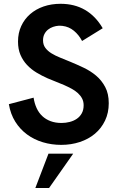

<svg xmlns="http://www.w3.org/2000/svg" viewBox="-20 -736 608 986"><path d="M294.5 8Q245 8 200 -5.5Q155 -19 119 -45.5Q83 -72 58.5 -111Q34 -150 25.5 -201L152.5 -234.5Q157 -205 168 -181Q179 -157 197 -140Q215 -123 239.8 -113.8Q264.5 -104.5 296 -104.5Q317.5 -104.5 338 -109.8Q358.5 -115 374.5 -126Q390.5 -137 400 -154.2Q409.5 -171.5 409.5 -195.5Q409.5 -215 401.5 -230.2Q393.5 -245.5 379.8 -258Q366 -270.5 347.5 -280.5Q329 -290.5 308.5 -299.5Q288 -308.5 266.2 -316.8Q244.5 -325 224 -334Q194.5 -347 167.2 -363.5Q140 -380 119 -402.2Q98 -424.5 85.2 -454Q72.5 -483.5 72.5 -522.5Q72.5 -566.5 89 -602.2Q105.5 -638 134.8 -663.5Q164 -689 204 -702.8Q244 -716.5 291 -716.5Q362.5 -716.5 416.8 -685Q471 -653.5 507.5 -591L401.5 -525.5Q385 -557 359.5 -578Q334 -599 301 -603Q293.5 -604 287 -604H282.5Q267 -603 252.5 -598Q238 -593 226.5 -583.8Q215 -574.5 208 -560.8Q201 -547 201 -529Q201 -506 213 -490Q225 -474 244.5 -462Q264 -450 289 -440Q314 -430 340.5 -419Q374.5 -405 409.8 -388.2Q445 -371.5 473.5 -347.5Q502 -323.5 520.2 -289.2Q538.5 -255 538.5 -206Q538.5 -156.5 519.5 -116.8Q500.5 -77 467.5 -49.2Q434.5 -21.5 390 -6.8Q345.5 8 294.5 8ZM232 229.5H161.5L229 53H356Z"/></svg>

Font: Acari Sans
Style: Bold
Weight: 700
Designer: Alfredo Marco Pradil and Stefan Peev (font) & Cristiano Sobral (main changes)
Foundry: Alfredo Marco Pradil and Stefan Peev (font) & Cristiano Sobral (main changes)
Version: Version 1.063; ttfautohint (v1.8.3)